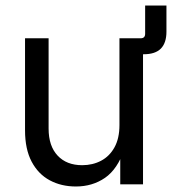

<svg xmlns="http://www.w3.org/2000/svg" viewBox="-20 -676 652 704"><path d="M457.5 -477.1V-535.6H495.6Q512.2 -535.6 512.2 -552.2V-655.8H590.3V-560.1Q590.3 -518.6 569.8 -497.8Q549.3 -477.1 507.3 -477.1ZM258.3 7.8Q204.6 7.8 162.4 -14.9Q120.1 -37.6 95.9 -83.5Q71.8 -129.4 71.8 -197.8V-535.6H158.2V-204.6Q158.2 -140.6 191.2 -105.5Q224.1 -70.3 281.2 -70.3Q319.8 -70.3 350.8 -86.7Q381.8 -103 399.9 -136Q418 -168.9 418 -217.3V-535.6H504.4V0H420.9V-129.9H436.5Q411.1 -55.7 365 -23.9Q318.8 7.8 258.3 7.8Z"/></svg>

Font: Inter 20pt
Style: Regular
Weight: 400
Version: Version 4.001;git-66647c0bb